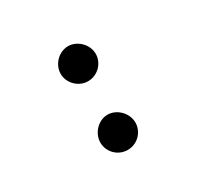

<svg xmlns="http://www.w3.org/2000/svg" viewBox="-104 -582 770 731"><g transform="rotate(-30 281.5 -216.0)"><path d="M267 -290C310 -290 344 -326 344 -366C344 -409 306 -444 267 -444C225 -444 190 -407 190 -366C190 -326 225 -290 267 -290ZM267 12C311 12 344 -24 344 -64C344 -107 306 -143 267 -143C225 -143 190 -105 190 -64C190 -24 223 12 267 12Z"/></g></svg>

Font: Inconsolata SemiExpanded
Style: Bold
Weight: 700
Width: 6
Monospace: yes
Designer: Raph Levien, Cyreal, Brenton Simpson
Foundry: Raph Levien, Cyreal, Google
Version: Version 3.100